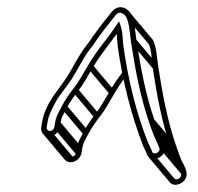

<svg xmlns="http://www.w3.org/2000/svg" viewBox="-20 -669 544 527"><path d="M114.6 -294.5C128.5 -294.5 141.9 -305.7 144.2 -320L145.8 -330C148.9 -349.8 154.2 -354.1 163.2 -372.7C168.5 -383.9 185.5 -408.2 192.3 -416.9C208.7 -436.8 221.4 -461.3 234.4 -483C254.8 -517.2 276 -542.2 300.2 -575.9C301.6 -565.5 302.2 -553.6 302.9 -543.9C316.3 -445.2 341.1 -350.6 372.9 -268.4C376.5 -259.6 380.1 -254.6 383.2 -245.6C388.6 -230 409.7 -229 423.3 -241.1C442.5 -258.2 427.7 -282.2 420.2 -296.1C414.5 -308.3 408.8 -325.5 403.6 -340.5C380.7 -406.1 366 -482.2 354.6 -558.2C351.4 -579.7 349.3 -612.8 340.4 -629.6C333.1 -644.3 307.7 -661.7 286.4 -636.1C269.8 -616.1 250.8 -591.4 234.4 -568.5L226.5 -556.5C223.2 -552 219.6 -547.2 215.5 -542C196.3 -517.5 180.8 -484.8 165 -459.7C141.3 -422 103.9 -387.4 94.8 -330L93.2 -320C90.9 -305.9 100.6 -294.5 114.6 -294.5ZM108.2 -320 109.8 -330C113.5 -353.5 120.1 -364.1 129.9 -383.7C141.6 -407.1 163.7 -431.2 177.6 -453.3C194.2 -479.7 209.6 -512 227 -534C231.2 -539.5 235.1 -544.6 238.7 -549.5L246.6 -561.5C261.5 -582.5 281.7 -607.8 297.8 -627.9C305.9 -638 316.6 -634.5 323.4 -626.4C334.6 -613.2 336.2 -578.6 339.5 -553.8C351.3 -477.2 365.7 -400.9 389.2 -333.5C394.4 -318.7 399.9 -301.6 406.3 -288C410.8 -278.5 413.4 -272.5 417.2 -263.3C422.3 -250.9 401.2 -242.1 397.7 -252.4C394.8 -260.9 390.4 -267.9 387 -276.1C354.4 -357.2 331.2 -450.6 318 -548.1C316.9 -562.1 316.5 -582.2 311.3 -597.4C311.3 -597.4 306.7 -610.8 306.7 -610.8C306.7 -610.8 297.9 -597.4 297.9 -597.4C273.5 -560.3 244.8 -530.6 221.4 -488.8C207.8 -466.4 195.4 -442.9 181 -425.1C173 -415.2 156.3 -391.4 149.6 -377.3C142.1 -361.6 134.3 -352.6 130.8 -330L129.2 -320C128.3 -314.1 122.7 -309.5 117 -309.5C111.3 -309.5 107.3 -314.2 108.2 -320ZM109.7 -296.7 169.2 -226 181.5 -236.6 122 -307.3ZM130.5 -314.7 190 -244 202.3 -254.6 142.8 -325.3ZM132.1 -324.7 191.6 -254 203.9 -264.6 144.4 -335.3ZM150.2 -369.7 209.8 -299 222.1 -309.6 162.5 -380.3ZM180.5 -415.7 240 -345 252.3 -355.6 192.8 -426.3ZM221.8 -480.7 281.3 -410 293.6 -420.6 234.1 -491.3ZM418.1 -261.7 477.7 -191 489.9 -201.6 430.4 -272.3ZM407.1 -286.7 466.6 -216 478.9 -226.6 419.4 -297.3ZM390.2 -331.7 449.7 -261 462 -271.6 402.5 -342.3ZM340.9 -550.7 400.4 -480 412.7 -490.6 353.2 -561.3ZM327 -620.7 386.1 -550.5C396.5 -538.1 395.7 -505.7 399.1 -483.1C410.6 -406.4 425.2 -330.2 448.7 -262.8C453.9 -248 459.4 -230.9 465.8 -217.3C470.8 -208.1 472.9 -201.7 476.7 -192.6C481.1 -182 464.3 -172.2 458.6 -179L399.1 -249.7L386.8 -239.1L446.3 -168.4C455.6 -157.4 472.7 -161.5 482.8 -170.4C502 -187.5 487.2 -211.5 479.7 -225.4C474 -237.6 468.3 -254.8 463.1 -269.7C440.2 -335.4 425.8 -411.6 414.1 -487.5C411.1 -509.8 409.4 -541.8 399.2 -560.1L339.3 -631.3ZM317.6 -472.5C304.9 -455.7 292.3 -438.3 281 -418.1C267.3 -395.7 254.9 -372.2 240.5 -354.4C232.5 -344.5 215.8 -320.6 209.1 -306.5C201.6 -290.8 193.9 -281.9 190.3 -259.3L188.7 -249.3C187.7 -243.4 182.2 -238.8 176.5 -238.8C173.7 -238.8 171.2 -240 169.6 -241.9L110.1 -312.6L97.8 -302L157.3 -231.3C161.2 -226.6 167.2 -223.8 174.1 -223.8C188 -223.8 201.4 -235 203.7 -249.3L205.3 -259.3C208.4 -279.1 213.7 -283.4 222.7 -302C228 -313.2 245.1 -337.5 251.9 -346.2C268.2 -366.1 281 -390.5 293.9 -412.3C305 -431.1 316.8 -448.4 329.3 -464.8Z"/></svg>

Font: CiSf OpenHand
Style: GlsObl
Weight: 400
Foundry: Cannot Into Space Fonts
Version: Version 0.7892